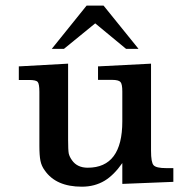

<svg xmlns="http://www.w3.org/2000/svg" viewBox="-20 -665 654 702"><path d="M613.8 0H612.8H611.3L429.7 7.3H428.7H427.2V6.3V4.9V-68.8Q396.5 -24.9 362.8 -4.4Q326.2 17.6 279.3 17.6Q184.6 17.6 143.6 -42Q131.8 -57.6 127.9 -77.1Q124 -96.2 124 -132.3V-329.1Q124 -358.4 117.7 -365.7Q111.3 -372.6 86.4 -372.6H51.3H49.8H48.8V-374V-375V-419.9V-421.4V-422.4H49.8H51.3L226.1 -432.1H227.5H229V-431.2V-429.7V-153.3Q229 -116.2 231.4 -103.5Q234.4 -91.3 243.2 -79.1Q262.2 -51.8 300.8 -51.8Q427.2 -51.8 427.2 -221.2V-330.6Q427.2 -357.9 420.4 -365.2Q413.6 -373 389.2 -373H340.8H339.8H338.4V-374V-375V-419.9V-421.4V-422.4H339.8H340.8L529.8 -432.1H530.8H532.2V-431.2V-429.7V-113.8Q532.2 -71.3 541.5 -61Q550.8 -50.3 587.9 -50.3H611.3H612.3H613.8V-48.8V-47.9V-2.4V-1.5ZM486.3 -486.3H483.9H481.4H441.9H441.4L440.4 -486.8L328.1 -579.6L214.4 -486.8L213.4 -486.3H212.4H174.3H171.9H169.4L170.9 -488.3L172.4 -490.2L295.9 -643.6L296.4 -644L296.9 -644.5H297.4H297.9H357.4H357.9H358.4L358.9 -644L359.4 -643.6L483.4 -490.2L484.9 -488.3Z"/></svg>

Font: RIT Rachana
Style: Bold
Weight: 700
Designer: Hussain KH
Version: 1.5.2